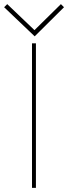

<svg xmlns="http://www.w3.org/2000/svg" viewBox="-61 -910 330 930"><path d="M249 -875 234 -890 106 -764 -26 -890 -41 -875 107 -734ZM113 0V-700H94V0Z"/></svg>

Font: Advent Pro
Style: Thin
Weight: 100
Designer: Andreas Kalpakidis
Foundry: Andreas Kalpakidis
Version: Version 2.002 2007